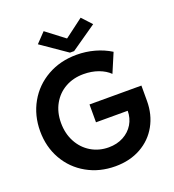

<svg xmlns="http://www.w3.org/2000/svg" viewBox="-164 -1062 1080 1195"><g transform="rotate(-20 376.0 -464.5)"><path d="M28.3 -357.4Q28.3 -461.4 75.9 -545.9Q123.5 -630.4 209.2 -679Q294.9 -727.5 403.3 -727.5Q464.4 -727.5 521.7 -711.7Q579.1 -695.8 627 -666L573.2 -539.1Q545.4 -566.9 500.7 -583.3Q456.1 -599.6 402.3 -599.6Q335.4 -599.6 282.2 -570.1Q229 -540.5 198.5 -486.3Q168 -432.1 168 -361.3Q168 -291 197.8 -235.4Q227.5 -179.7 279.8 -148.4Q332 -117.2 396.5 -117.2Q451.2 -117.2 493.9 -140.1Q536.6 -163.1 560.3 -202.6Q584 -242.2 584 -291H374V-409.2H717.8V-307.6Q717.8 -217.3 677.7 -145.5Q637.7 -73.7 564.7 -33Q491.7 7.8 395.5 7.8Q291 7.8 207 -39.6Q123 -86.9 75.7 -170.2Q28.3 -253.4 28.3 -357.4ZM381.8 -843.8H384.8L506.8 -935.5L566.4 -871.1L397.5 -753.9H370.1L200.2 -871.1L261.7 -935.5Z"/></g></svg>

Font: Reddit Sans Vanilla
Style: Bold
Weight: 700
Designer: Stephen Hutchings
Foundry: Reddit
Version: Version 1.013